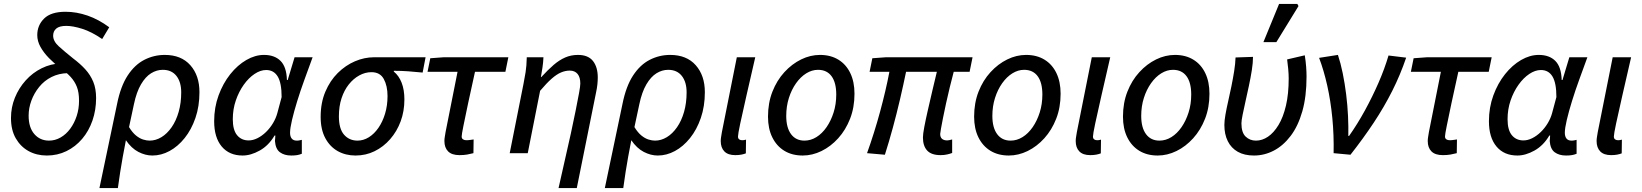

<svg xmlns="http://www.w3.org/2000/svg" viewBox="-20 -781 8374 979"><path d="M219 12Q167 12 126 -10.5Q85 -33 60.5 -75.5Q36 -118 36 -179Q36 -234 56 -283Q76 -332 111 -371Q146 -410 192.5 -433Q239 -456 292 -458L325 -408Q280 -407 243 -388.5Q206 -370 180 -338Q154 -306 140 -268Q126 -230 126 -191Q126 -131 155 -97.5Q184 -64 230 -64Q261 -64 289 -80Q317 -96 338 -124.5Q359 -153 371 -189.5Q383 -226 383 -267Q383 -310 372 -338Q361 -366 340.5 -388.5Q320 -411 289 -433Q257 -457 230 -484.5Q203 -512 186.5 -541.5Q170 -571 170 -602Q170 -652 205 -686.5Q240 -721 314 -721Q370 -721 426.5 -701.5Q483 -682 537 -642L501 -582Q447 -619 399.5 -634Q352 -649 318 -649Q283 -649 267 -635.5Q251 -622 251 -599Q251 -571 279.5 -545Q308 -519 353 -483Q389 -456 415 -427.5Q441 -399 455.5 -364Q470 -329 470 -281Q470 -220 451.5 -166.5Q433 -113 399 -73Q365 -33 319 -10.5Q273 12 219 12Z M487 178 577 -251Q595 -341 631 -396Q667 -451 716 -476Q765 -501 820 -501Q904 -501 950.5 -448.5Q997 -396 997 -311Q997 -239 976.5 -179.5Q956 -120 921.5 -77Q887 -34 844.5 -11Q802 12 757 12Q721 12 685.5 -6.5Q650 -25 622 -66Q613 -20 606 18.5Q599 57 593 95.5Q587 134 581 178ZM743 -64Q774 -64 803 -81.5Q832 -99 855 -132Q878 -165 891 -210.5Q904 -256 904 -310Q904 -363 879.5 -394Q855 -425 810 -425Q779 -425 750.5 -407.5Q722 -390 699 -351Q676 -312 663 -250L638 -133Q655 -105 673.5 -90Q692 -75 710 -69.5Q728 -64 743 -64Z M1217 12Q1149 12 1110.5 -34Q1072 -80 1072 -163Q1072 -233 1094.5 -294.5Q1117 -356 1154 -402.5Q1191 -449 1236 -475Q1281 -501 1326 -501Q1380 -501 1410.5 -470.5Q1441 -440 1443 -373H1447L1482 -489H1574Q1554 -434 1533 -376.5Q1512 -319 1495.5 -265.5Q1479 -212 1469 -169.5Q1459 -127 1459 -104Q1459 -85 1467.5 -74.5Q1476 -64 1493 -64Q1502 -64 1508 -65.5Q1514 -67 1519 -68V3Q1507 8 1494.5 10Q1482 12 1465 12Q1430 12 1407.5 -4.5Q1385 -21 1382 -62Q1382 -66 1383 -74Q1384 -82 1384 -90H1380Q1350 -39 1304.5 -13.5Q1259 12 1217 12ZM1248 -65Q1270 -65 1293 -76.5Q1316 -88 1336.5 -108Q1357 -128 1372 -153Q1387 -178 1394 -204L1416 -286Q1416 -358 1396 -391Q1376 -424 1337 -424Q1308 -424 1278 -404Q1248 -384 1223 -349Q1198 -314 1182.5 -269Q1167 -224 1167 -173Q1167 -118 1189 -91.5Q1211 -65 1248 -65Z M1793 12Q1742 12 1702 -10.5Q1662 -33 1638.5 -77Q1615 -121 1615 -185Q1615 -257 1639 -313.5Q1663 -370 1702.5 -409Q1742 -448 1790 -468.5Q1838 -489 1887 -489H2150L2135 -411Q2096 -415 2061 -417.5Q2026 -420 1988 -420V-416Q2014 -395 2028 -359Q2042 -323 2042 -274Q2042 -214 2023 -162.5Q2004 -111 1969.5 -71.5Q1935 -32 1890 -10Q1845 12 1793 12ZM1803 -64Q1833 -64 1860.5 -81Q1888 -98 1909.5 -129Q1931 -160 1943.5 -201.5Q1956 -243 1956 -291Q1956 -343 1937 -378Q1918 -413 1874 -413Q1842 -413 1812 -396.5Q1782 -380 1758.5 -350.5Q1735 -321 1721.5 -280Q1708 -239 1708 -188Q1708 -124 1734.5 -94Q1761 -64 1803 -64Z M2323 10Q2284 10 2265 -9Q2246 -28 2246 -62Q2246 -72 2248 -83.5Q2250 -95 2252 -108L2313 -415H2160L2174 -484L2242 -489H2572L2557 -415H2402Q2382 -326 2367 -255Q2352 -184 2343 -139.5Q2334 -95 2334 -85Q2334 -75 2341 -70.5Q2348 -66 2357 -66Q2369 -66 2377.5 -67.5Q2386 -69 2395 -70L2394 0Q2379 4 2362 7Q2345 10 2323 10Z M2828 178Q2844 105 2860.5 34Q2877 -37 2891 -101.5Q2905 -166 2915.5 -218.5Q2926 -271 2932.5 -306.5Q2939 -342 2939 -355Q2939 -387 2925 -404Q2911 -421 2885 -421Q2863 -421 2840.5 -411.5Q2818 -402 2792.5 -379.5Q2767 -357 2734 -318L2671 0H2579L2649 -352Q2655 -382 2660 -413Q2665 -444 2666 -489H2751Q2750 -463 2746 -436.5Q2742 -410 2738 -388H2740Q2774 -425 2803 -450Q2832 -475 2862 -488Q2892 -501 2927 -501Q2979 -501 3003.5 -470Q3028 -439 3028 -386Q3028 -369 3026 -350Q3024 -331 3019 -308L2921 178Z M3064 178 3154 -251Q3172 -341 3208 -396Q3244 -451 3293 -476Q3342 -501 3397 -501Q3481 -501 3527.5 -448.5Q3574 -396 3574 -311Q3574 -239 3553.5 -179.5Q3533 -120 3498.5 -77Q3464 -34 3421.5 -11Q3379 12 3334 12Q3298 12 3262.5 -6.5Q3227 -25 3199 -66Q3190 -20 3183 18.5Q3176 57 3170 95.5Q3164 134 3158 178ZM3320 -64Q3351 -64 3380 -81.5Q3409 -99 3432 -132Q3455 -165 3468 -210.5Q3481 -256 3481 -310Q3481 -363 3456.5 -394Q3432 -425 3387 -425Q3356 -425 3327.5 -407.5Q3299 -390 3276 -351Q3253 -312 3240 -250L3215 -133Q3232 -105 3250.5 -90Q3269 -75 3287 -69.5Q3305 -64 3320 -64Z M3729 10Q3692 10 3673.5 -9Q3655 -28 3655 -62Q3655 -72 3657 -83.5Q3659 -95 3661 -108L3737 -489H3831Q3806 -380 3786 -293Q3766 -206 3754.5 -151.5Q3743 -97 3743 -85Q3743 -75 3749 -70.5Q3755 -66 3764 -66Q3768 -66 3773 -66.5Q3778 -67 3784 -69L3783 1Q3773 5 3759.5 7.5Q3746 10 3729 10Z M4073 12Q4019 12 3979.5 -12Q3940 -36 3918 -80.5Q3896 -125 3896 -186Q3896 -256 3918.5 -313.5Q3941 -371 3979.5 -413Q4018 -455 4065 -478Q4112 -501 4161 -501Q4215 -501 4254.5 -477Q4294 -453 4315.5 -408.5Q4337 -364 4337 -303Q4337 -233 4314.5 -175.5Q4292 -118 4254 -76Q4216 -34 4169 -11Q4122 12 4073 12ZM4082 -64Q4114 -64 4143 -82Q4172 -100 4194.5 -132.5Q4217 -165 4230.5 -207.5Q4244 -250 4244 -299Q4244 -360 4220 -392.5Q4196 -425 4151 -425Q4120 -425 4091 -407Q4062 -389 4039 -356.5Q4016 -324 4002.5 -281.5Q3989 -239 3989 -190Q3989 -130 4013.5 -97Q4038 -64 4082 -64Z M4776 10Q4729 10 4707.5 -13.5Q4686 -37 4686 -80Q4686 -97 4693 -134Q4700 -171 4711 -219Q4722 -267 4734 -318.5Q4746 -370 4757 -415H4600Q4586 -347 4569 -274Q4552 -201 4532.5 -129.5Q4513 -58 4492 8L4401 0Q4438 -103 4467.5 -211.5Q4497 -320 4515 -415H4414L4428 -484L4497 -489H4939L4924 -415H4843Q4833 -378 4823 -336.5Q4813 -295 4804 -254.5Q4795 -214 4788.5 -180.5Q4782 -147 4778 -125Q4774 -103 4774 -98Q4774 -81 4783.5 -73Q4793 -65 4810 -65Q4815 -65 4821 -66.5Q4827 -68 4835 -70V-1Q4825 3 4809.5 6.5Q4794 10 4776 10Z M5124 12Q5070 12 5030.5 -12Q4991 -36 4969 -80.5Q4947 -125 4947 -186Q4947 -256 4969.5 -313.5Q4992 -371 5030.5 -413Q5069 -455 5116 -478Q5163 -501 5212 -501Q5266 -501 5305.5 -477Q5345 -453 5366.5 -408.5Q5388 -364 5388 -303Q5388 -233 5365.5 -175.5Q5343 -118 5305 -76Q5267 -34 5220 -11Q5173 12 5124 12ZM5133 -64Q5165 -64 5194 -82Q5223 -100 5245.5 -132.5Q5268 -165 5281.5 -207.5Q5295 -250 5295 -299Q5295 -360 5271 -392.5Q5247 -425 5202 -425Q5171 -425 5142 -407Q5113 -389 5090 -356.5Q5067 -324 5053.5 -281.5Q5040 -239 5040 -190Q5040 -130 5064.5 -97Q5089 -64 5133 -64Z M5539 10Q5502 10 5483.5 -9Q5465 -28 5465 -62Q5465 -72 5467 -83.5Q5469 -95 5471 -108L5547 -489H5641Q5616 -380 5596 -293Q5576 -206 5564.5 -151.5Q5553 -97 5553 -85Q5553 -75 5559 -70.5Q5565 -66 5574 -66Q5578 -66 5583 -66.5Q5588 -67 5594 -69L5593 1Q5583 5 5569.5 7.5Q5556 10 5539 10Z M5883 12Q5829 12 5789.5 -12Q5750 -36 5728 -80.5Q5706 -125 5706 -186Q5706 -256 5728.5 -313.5Q5751 -371 5789.5 -413Q5828 -455 5875 -478Q5922 -501 5971 -501Q6025 -501 6064.5 -477Q6104 -453 6125.5 -408.5Q6147 -364 6147 -303Q6147 -233 6124.5 -175.5Q6102 -118 6064 -76Q6026 -34 5979 -11Q5932 12 5883 12ZM5892 -64Q5924 -64 5953 -82Q5982 -100 6004.5 -132.5Q6027 -165 6040.5 -207.5Q6054 -250 6054 -299Q6054 -360 6030 -392.5Q6006 -425 5961 -425Q5930 -425 5901 -407Q5872 -389 5849 -356.5Q5826 -324 5812.5 -281.5Q5799 -239 5799 -190Q5799 -130 5823.5 -97Q5848 -64 5892 -64Z M6374 12Q6325 12 6291.5 -7Q6258 -26 6240.5 -61Q6223 -96 6223 -144Q6223 -165 6228.5 -196.5Q6234 -228 6242.5 -265Q6251 -302 6259 -341.5Q6267 -381 6273 -418.5Q6279 -456 6280 -488L6369 -491Q6369 -461 6363 -423Q6357 -385 6348 -343Q6339 -301 6330.5 -263Q6322 -225 6316 -195.5Q6310 -166 6310 -152Q6310 -105 6331.5 -84.5Q6353 -64 6384 -64Q6416 -64 6445.5 -84Q6475 -104 6499 -143.5Q6523 -183 6537 -242.5Q6551 -302 6551 -381Q6551 -403 6548.5 -430Q6546 -457 6543 -478L6633 -499Q6638 -468 6640 -440.5Q6642 -413 6642 -391Q6642 -289 6620.5 -213.5Q6599 -138 6561 -88Q6523 -38 6475 -13Q6427 12 6374 12ZM6422 -566 6502 -761H6595L6601 -750L6488 -566Z M6780 0Q6782 -91 6773.5 -179Q6765 -267 6747.5 -345Q6730 -423 6706 -486L6802 -501Q6816 -459 6826.5 -407.5Q6837 -356 6844 -300Q6851 -244 6853.5 -189.5Q6856 -135 6855 -88H6859Q6902 -149 6940 -218.5Q6978 -288 7009 -359Q7040 -430 7060 -498L7150 -487Q7120 -399 7079 -317.5Q7038 -236 6985 -156Q6932 -76 6866 8Z M7337 10Q7298 10 7279 -9Q7260 -28 7260 -62Q7260 -72 7262 -83.5Q7264 -95 7266 -108L7327 -415H7174L7188 -484L7256 -489H7586L7571 -415H7416Q7396 -326 7381 -255Q7366 -184 7357 -139.5Q7348 -95 7348 -85Q7348 -75 7355 -70.5Q7362 -66 7371 -66Q7383 -66 7391.5 -67.5Q7400 -69 7409 -70L7408 0Q7393 4 7376 7Q7359 10 7337 10Z M7717 12Q7649 12 7610.5 -34Q7572 -80 7572 -163Q7572 -233 7594.5 -294.5Q7617 -356 7654 -402.5Q7691 -449 7736 -475Q7781 -501 7826 -501Q7880 -501 7910.5 -470.5Q7941 -440 7943 -373H7947L7982 -489H8074Q8054 -434 8033 -376.5Q8012 -319 7995.5 -265.5Q7979 -212 7969 -169.5Q7959 -127 7959 -104Q7959 -85 7967.5 -74.5Q7976 -64 7993 -64Q8002 -64 8008 -65.5Q8014 -67 8019 -68V3Q8007 8 7994.5 10Q7982 12 7965 12Q7930 12 7907.5 -4.5Q7885 -21 7882 -62Q7882 -66 7883 -74Q7884 -82 7884 -90H7880Q7850 -39 7804.5 -13.5Q7759 12 7717 12ZM7748 -65Q7770 -65 7793 -76.5Q7816 -88 7836.5 -108Q7857 -128 7872 -153Q7887 -178 7894 -204L7916 -286Q7916 -358 7896 -391Q7876 -424 7837 -424Q7808 -424 7778 -404Q7748 -384 7723 -349Q7698 -314 7682.5 -269Q7667 -224 7667 -173Q7667 -118 7689 -91.5Q7711 -65 7748 -65Z M8195 10Q8158 10 8139.5 -9Q8121 -28 8121 -62Q8121 -72 8123 -83.5Q8125 -95 8127 -108L8203 -489H8297Q8272 -380 8252 -293Q8232 -206 8220.5 -151.5Q8209 -97 8209 -85Q8209 -75 8215 -70.5Q8221 -66 8230 -66Q8234 -66 8239 -66.5Q8244 -67 8250 -69L8249 1Q8239 5 8225.5 7.5Q8212 10 8195 10Z"/></svg>

Font: Source Sans 3 Medium
Style: Italic
Weight: 500
Italic angle: -11°
Designer: Paul D. Hunt
Foundry: Adobe
Version: Version 3.052;hotconv 1.1.0;makeotfexe 2.6.0